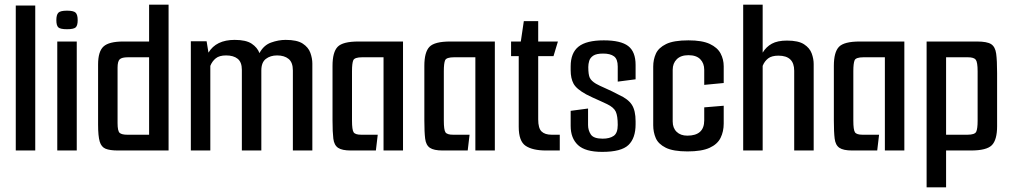

<svg xmlns="http://www.w3.org/2000/svg" viewBox="-20 -649 4363 828"><path d="M48 -625H132V0H48Z M269 -523Q240 -523 231.5 -531Q223 -539 223 -562Q223 -585 231.5 -594Q240 -603 269 -603Q298 -603 306.5 -594Q315 -585 315 -562Q315 -539 306.5 -531Q298 -523 269 -523ZM227 0V-470H311V0Z M489 0Q454 0 435.5 -7.5Q417 -15 410 -38.5Q403 -62 403 -112V-371Q403 -427 426.5 -448.5Q450 -470 512 -470H623V-629H707V0ZM623 -68V-402H532Q505 -402 496 -393Q487 -384 487 -357V-118Q487 -84 496 -76Q505 -68 529 -68Z M803 0V-471H871L879 -422Q912 -477 992 -477Q1041 -477 1065.5 -460.5Q1090 -444 1099 -420Q1117 -454 1149 -465.5Q1181 -477 1212 -477Q1261 -477 1285.5 -461Q1310 -445 1318.5 -421Q1327 -397 1327 -375V0H1243V-345Q1243 -380 1224.5 -395Q1206 -410 1175 -410Q1146 -410 1126.5 -395Q1107 -380 1107 -345V0H1023V-348Q1023 -381 1005 -395.5Q987 -410 955 -410Q926 -410 910.5 -397.5Q895 -385 887 -365V0Z M1493 0Q1455 0 1438 -11.5Q1421 -23 1417.5 -51Q1414 -79 1414 -129V-365Q1414 -424 1436 -447Q1458 -470 1526 -470H1718V0H1634V-402H1542Q1509 -402 1503.5 -389Q1498 -376 1498 -342V-129Q1498 -89 1505 -78.5Q1512 -68 1538 -68H1609L1601 0Z M1889 0Q1851 0 1834 -11.5Q1817 -23 1813.5 -51Q1810 -79 1810 -129V-365Q1810 -424 1832 -447Q1854 -470 1922 -470H2114V0H2030V-402H1938Q1905 -402 1899.5 -389Q1894 -376 1894 -342V-129Q1894 -89 1901 -78.5Q1908 -68 1934 -68H2005L1997 0Z M2335 0Q2277 0 2247 -20Q2217 -40 2217 -102V-407H2184V-470H2226L2239 -558H2301V-470H2386L2367 -407H2301V-134Q2301 -96 2315.5 -82Q2330 -68 2359 -68H2394V0Z M2577 6Q2504 6 2472.5 -23.5Q2441 -53 2441 -106V-171L2516 -181V-110Q2516 -87 2528 -69Q2540 -51 2579 -51Q2609 -51 2626.5 -63Q2644 -75 2644 -110Q2644 -149 2635.5 -167.5Q2627 -186 2598 -200Q2588 -205 2570 -213Q2552 -221 2534.5 -229Q2517 -237 2508 -242Q2466 -265 2453.5 -288Q2441 -311 2441 -346V-363Q2441 -421 2475 -448Q2509 -475 2584 -475Q2657 -475 2689 -450.5Q2721 -426 2721 -369V-307L2644 -297V-362Q2644 -394 2628 -406Q2612 -418 2581 -418Q2552 -418 2538.5 -409Q2525 -400 2521 -386.5Q2517 -373 2517 -360Q2517 -327 2523.5 -313.5Q2530 -300 2550 -288Q2564 -280 2591.5 -268Q2619 -256 2649 -240Q2689 -222 2705 -197Q2721 -172 2721 -126V-113Q2721 -53 2690 -23.5Q2659 6 2577 6Z M2945 4Q2883 4 2851 -12Q2819 -28 2808 -53.5Q2797 -79 2797 -109V-362Q2797 -392 2808.5 -417.5Q2820 -443 2852.5 -459Q2885 -475 2949 -475Q3008 -475 3041 -459.5Q3074 -444 3087.5 -418.5Q3101 -393 3101 -363V-291L3017 -283V-348Q3017 -376 3000 -393.5Q2983 -411 2949 -411Q2916 -411 2898.5 -393.5Q2881 -376 2881 -348V-125Q2881 -97 2898 -80.5Q2915 -64 2944 -64Q3017 -64 3017 -130V-186L3101 -193V-116Q3101 -82 3087.5 -54.5Q3074 -27 3040 -11.5Q3006 4 2945 4Z M3185 -629H3269V-422Q3284 -447 3308.5 -460.5Q3333 -474 3374 -474Q3423 -474 3447.5 -458Q3472 -442 3480.5 -418.5Q3489 -395 3489 -373V0H3405V-344Q3405 -409 3337 -409Q3308 -409 3292.5 -397Q3277 -385 3269 -365V0H3185Z M3655 0Q3617 0 3600 -11.5Q3583 -23 3579.5 -51Q3576 -79 3576 -129V-365Q3576 -424 3598 -447Q3620 -470 3688 -470H3880V0H3796V-402H3704Q3671 -402 3665.5 -389Q3660 -376 3660 -342V-129Q3660 -89 3667 -78.5Q3674 -68 3700 -68H3771L3763 0Z M3976 -470H4193Q4237 -470 4254.5 -458.5Q4272 -447 4276 -417.5Q4280 -388 4280 -334V-105Q4280 -46 4257.5 -23Q4235 0 4167 0H4060V159H3976ZM4060 -402V-68H4152Q4184 -68 4190 -81Q4196 -94 4196 -128V-341Q4196 -381 4188 -391.5Q4180 -402 4154 -402Z"/></svg>

Font: Smooch Sans SemiBold
Style: Bold
Weight: 600
Designer: Robert E. Leuschke
Foundry: Robert E. Leuschke
Version: Version 1.010; ttfautohint (v1.8.3)